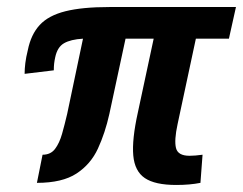

<svg xmlns="http://www.w3.org/2000/svg" viewBox="-20 -520 691 546"><path d="M101 -80Q124 -80 136.5 -96.5Q149 -113 156.5 -139.5Q164 -166 171 -196L216 -410Q181 -408 162 -397Q143 -386 137 -357Q135 -348 134 -339.5Q133 -331 133 -320L50 -310Q50 -324 52 -340.5Q54 -357 59 -377Q68 -422 93 -449Q118 -476 166 -488Q214 -500 291 -500H651L631 -410H537L485 -167Q475 -121 480.5 -99Q486 -77 519 -77Q534 -77 556 -80L550 0Q520 6 481 6Q421 6 392 -13.5Q363 -33 359 -78Q355 -123 372 -200L417 -410H337L291 -196Q279 -142 258.5 -97.5Q238 -53 197.5 -26.5Q157 0 85 0Z"/></svg>

Font: Epunda Sans SemiBold
Style: Italic
Weight: 600
Italic angle: -12.0243°
Designer: Simon Atzbach
Foundry: typofactur
Version: Version 2.204; ttfautohint (v1.8.4.7-5d5b)